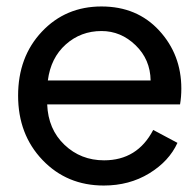

<svg xmlns="http://www.w3.org/2000/svg" viewBox="-20 -562 607 594"><path d="M541 -288Q541 -262 537 -239H126Q129 -162 179.5 -114Q230 -66 302 -66Q405 -66 454 -160L529 -120Q503 -63 441.5 -25.5Q380 12 301 12Q187 12 111.5 -67Q36 -146 36 -266Q36 -386 109.5 -464Q183 -542 294 -542Q404 -542 472.5 -467.5Q541 -393 541 -288ZM128 -313H446Q445 -378 399.5 -422Q354 -466 294 -466Q230 -466 183.5 -424.5Q137 -383 128 -313Z"/></svg>

Font: Plus Jakarta Display
Style: Regular
Weight: 400
Designer: Gumpita Rahayu
Foundry: Tokotype Studio
Version: Version 1.000;hotconv 1.0.109;makeotfexe 2.5.65596